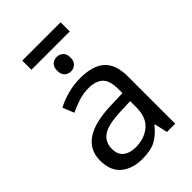

<svg xmlns="http://www.w3.org/2000/svg" viewBox="-246 -940 1052 1052"><g transform="rotate(-45 280.5 -413.5)"><path d="M429 -837V-766H132V-837ZM280 -718Q300 -718 315.5 -704.5Q331 -691 331 -662Q331 -634 315.5 -620Q300 -606 280 -606Q258 -606 243 -620Q228 -634 228 -662Q228 -691 243 -704.5Q258 -718 280 -718ZM288 -545Q386 -545 433 -502Q480 -459 480 -365V0H416L399 -76H395Q360 -32 321.5 -11Q283 10 215 10Q142 10 94 -28.5Q46 -67 46 -149Q46 -229 109 -272.5Q172 -316 303 -320L394 -323V-355Q394 -422 365 -448Q336 -474 283 -474Q241 -474 203 -461.5Q165 -449 132 -433L105 -499Q140 -518 188 -531.5Q236 -545 288 -545ZM314 -259Q214 -255 175.5 -227Q137 -199 137 -148Q137 -103 164.5 -82Q192 -61 235 -61Q303 -61 348 -98.5Q393 -136 393 -214V-262Z"/></g></svg>

Font: Go Noto Current
Style: Regular
Weight: 400
Designer: Monotype Design Team
Foundry: Monotype Imaging Inc.
Version: Version 2.007; ttfautohint (v1.8) -l 8 -r 50 -G 200 -x 14 -D